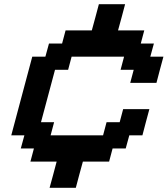

<svg xmlns="http://www.w3.org/2000/svg" viewBox="-20 -770 799 915"><path d="M216.3 125H341.3Q346.7 104 357.9 62.5Q369.1 21 375 0H500L516.6 -62.5H579.1L596.2 -125H658.7Q664.1 -145.5 675 -187.3Q686 -229 691.9 -250H566.9L550.3 -187.5H487.8L471.2 -125H221.2L237.8 -187.5H175.3Q186.5 -229 208.7 -312.3Q231 -395.5 242.2 -437.5H304.7L321.3 -500H571.3L554.7 -437.5H617.2L600.6 -375H725.6Q731 -395.5 741.9 -437.3Q752.9 -479 758.8 -500H696.3L713.4 -562.5H650.9L667.5 -625H542.5Q548.3 -645.5 559.6 -687.5Q570.8 -729.5 576.2 -750H451.2Q445.8 -729.5 434.6 -687.7Q423.3 -646 417.5 -625H292.5L275.9 -562.5H213.4L196.3 -500H133.8Q117.2 -437.5 83.7 -312.5Q50.3 -187.5 33.7 -125H96.2L79.1 -62.5H141.6L125 0H250Q244.6 21 233.4 62.5Q222.2 104 216.3 125Z"/></svg>

Font: Faithful 32x
Style: Oblique
Weight: 400
Foundry: Faithful Resource Pack
Version: Version 1.0; January 27, 2023